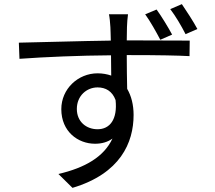

<svg xmlns="http://www.w3.org/2000/svg" viewBox="-20 -847 1040 927"><path d="M933 -707C912 -746 881 -793 858 -827L802 -803C828 -769 855 -723 876 -682ZM811 -680C791 -717 760 -768 736 -801L681 -778C706 -743 733 -695 754 -655ZM451 -223C397 -223 351 -259 351 -321C351 -385 399 -425 451 -425C490 -425 522 -407 538 -364C548 -270 510 -223 451 -223ZM592 -652C592 -678 593 -701 593 -716C593 -728 596 -767 598 -778H506C509 -766 512 -736 513 -716C514 -702 514 -679 515 -651C367 -649 182 -643 71 -641L74 -563C197 -572 365 -579 516 -580L517 -482C497 -489 475 -493 451 -493C357 -493 276 -418 276 -320C276 -212 356 -153 439 -153C471 -153 500 -161 523 -178C482 -90 391 -37 262 -7L330 60C561 -9 625 -158 625 -292C625 -341 614 -384 594 -418C593 -464 592 -524 592 -581H605C750 -581 839 -579 895 -576L896 -651C849 -651 727 -652 606 -652Z"/></svg>

Font: Noto Sans CJK JP Regular
Style: Regular
Weight: 400
Designer: Ryoko NISHIZUKA (kana & ideographs); Paul D. Hunt (Latin, Greek & Cyrillic); Wenlong ZHANG (bopomofo); Sandoll Communica
Foundry: Adobe Systems Incorporated
Version: Version 1.001;PS 1.001;hotconv 1.0.78;makeotf.lib2.5.61930